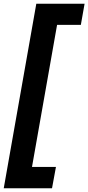

<svg xmlns="http://www.w3.org/2000/svg" viewBox="-27 -830 472 1026"><path d="M-7 176 167 -810H425L405 -697H278L144 62H272L251 176Z"/></svg>

Font: DM Sans 17pt ExtraBold
Style: Italic
Weight: 800
Italic angle: -10°
Version: Version 4.004;gftools[0.9.30]